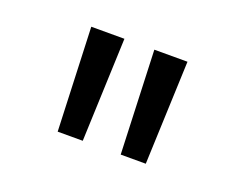

<svg xmlns="http://www.w3.org/2000/svg" viewBox="-55 -718 548 436"><g transform="rotate(20 219.0 -500.0)"><path d="M112.3 -375 102.5 -625H182.6L172.9 -375ZM264.6 -375 254.9 -625H335L325.2 -375Z"/></g></svg>

Font: Sudo Light
Style: Regular
Weight: 300
Monospace: yes
Designer: Jens Kutilek
Foundry: Jens Kutilek
Version: Version 0.040